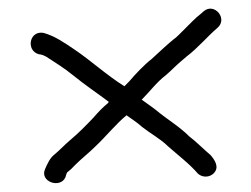

<svg xmlns="http://www.w3.org/2000/svg" viewBox="-20 -538 580 443"><path d="M69 -413C77.6 -411.8 78.2 -411.4 87 -407C109.7 -391.9 126.2 -382.6 149 -364C175.5 -342.4 202.2 -324.6 231 -303C230.3 -301.7 229.7 -300.7 229 -300C218.3 -291.3 207.3 -280.3 196 -267C177.1 -247 160.3 -230.1 141 -214C128.2 -203.1 116.5 -190.2 105 -181C95 -172.9 89.8 -161 84 -148C70.9 -118.6 119.1 -102.2 131 -129C131.7 -131 134 -141 136 -141C141.3 -145 147.3 -150.7 154 -158C168.1 -172.1 185.6 -185.6 201 -201C222.8 -221.4 248.9 -253.5 272 -272C285.2 -262.1 295.1 -256.7 308 -245C327.7 -229.5 350.7 -217.3 367 -201C390.3 -180.3 417.3 -160 437 -137C447.5 -127.9 463.6 -128.6 473 -138C487.3 -152.3 474.9 -169.6 466 -180C450.9 -192.6 432.9 -211.1 417 -223C393.2 -246.8 366.8 -261.6 340 -284C327.3 -294 318.3 -299.5 307 -308C323.8 -324.8 342.2 -349.1 362 -364C375.8 -375.6 384.8 -385.8 397 -396L411 -408C436 -426.8 458.2 -453.6 482 -474C506.3 -495.2 474.3 -532.8 450 -512L442 -505C436.7 -501 430.3 -495.3 423 -488L393 -458C388.3 -453.3 383.7 -449.3 379 -446C361.6 -431.5 347.9 -418.3 330 -402C313 -388.7 291.6 -366.3 278 -350L267 -339C225.5 -364.9 189.2 -398.9 150 -425C128.7 -439.2 107.5 -454.4 81 -462C47.8 -468.6 39.3 -421.9 69 -413Z"/></svg>

Font: HoneyBee
Style: Book
Weight: 300
Foundry: Cannot Into Space Fonts
Version: Version 0.89